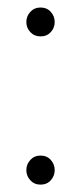

<svg xmlns="http://www.w3.org/2000/svg" viewBox="-20 -485 219 516"><path d="M88.9 -464.8Q106 -464.8 116.5 -453.1Q127 -441.4 127 -425.8Q127 -410.2 116.5 -398.7Q106 -387.2 88.9 -387.2Q72.3 -387.2 61.5 -398.7Q50.8 -410.2 50.8 -425.8Q50.8 -441.4 61.5 -453.1Q72.3 -464.8 88.9 -464.8ZM88.9 -66.9Q106 -66.9 116.5 -55.2Q127 -43.5 127 -27.8Q127 -12.2 116.5 -0.5Q106 11.2 88.9 11.2Q72.3 11.2 61.5 -0.5Q50.8 -12.2 50.8 -27.8Q50.8 -43.5 61.5 -55.2Q72.3 -66.9 88.9 -66.9Z"/></svg>

Font: Fira Sans Compressed ExtraLight
Style: Regular
Weight: 250
Width: 1
Designer: Carrois Corporate & Edenspiekermann AG
Foundry: Carrois Corporate GbR & Edenspiekermann AG
Version: Version 4.203;PS 004.203;hotconv 1.0.88;makeotf.lib2.5.64775